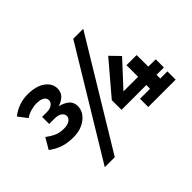

<svg xmlns="http://www.w3.org/2000/svg" viewBox="-148 -906 1236 1236"><g transform="rotate(-45 470.0 -288.0)"><path d="M173.2 -438.2Q203.8 -438.2 220.5 -451.8Q237.2 -465.2 237.2 -483.2Q237.2 -501.8 219.4 -513.6Q201.5 -525.5 166.2 -525.5Q140.5 -525.5 112.6 -517.6Q84.8 -509.8 63 -493.8L16.5 -554.8Q49.2 -580.5 86.8 -593.8Q124.2 -607 164.2 -607Q243.2 -607 286.4 -575Q329.5 -543 329.5 -497.2Q329.5 -463.5 308.4 -442.5Q287.2 -421.5 253.8 -411.2Q294.5 -401 318.1 -380.4Q341.8 -359.8 341.8 -325Q341.8 -291.8 321 -263.8Q300.2 -235.8 264 -219Q227.8 -202.2 180.2 -202.2Q125 -202.2 84.5 -216.4Q44 -230.5 8.8 -257.5L52.5 -332Q79 -311.8 107.9 -298.2Q136.8 -284.8 174.2 -284.8Q210.2 -284.8 228.5 -298.1Q246.8 -311.5 246.8 -329.2Q246.8 -347.5 229.5 -360.8Q212.2 -374 179.2 -374H129.5V-438.2ZM627 -652H717.8L277 76H186ZM657.8 0V-75H749V-108.8H523.2L523 -197.2L708.5 -415.5L770.8 -351.5L615.8 -183.8H749V-289.5H841.2L842 -183.8L909 -183V-108.8H842V-75H907V0Z"/></g></svg>

Font: Podkova VF Beta
Style: Regular
Weight: 400
Designer: Ilya Yudin
Foundry: Cyreal (www.cyreal.org)
Version: Version 2.100